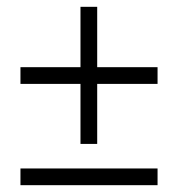

<svg xmlns="http://www.w3.org/2000/svg" viewBox="-20 -601 521 563"><path d="M40 -107H442V-58H40ZM216 -179V-581H265V-179ZM40 -404H442V-355H40Z"/></svg>

Font: Cinzel Eorzea
Style: Regular
Weight: 500
Designer: Natanael Gama
Version: Version 2.000